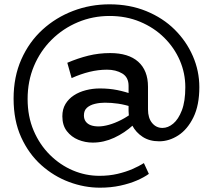

<svg xmlns="http://www.w3.org/2000/svg" viewBox="-20 -687 986 890"><path d="M443 183Q371 183 300 156.5Q229 130 171 78Q113 26 78 -51Q43 -128 43 -230Q43 -331 79 -412Q115 -493 177 -549.5Q239 -606 319 -636.5Q399 -667 488 -667Q581 -667 658 -635.5Q735 -604 789.5 -550Q844 -496 874 -427Q904 -358 904 -283Q904 -199 876.5 -143Q849 -87 806.5 -59.5Q764 -32 718 -32Q673 -32 641.5 -52.5Q610 -73 593 -105.5Q576 -138 576 -172V-289Q576 -329 546.5 -346.5Q517 -364 476 -364Q436 -364 395 -354Q354 -344 312 -325L292 -396Q341 -417 389.5 -429Q438 -441 491 -441Q533 -441 565.5 -431Q598 -421 620.5 -401Q643 -381 654.5 -352Q666 -323 666 -285V-180Q666 -140 685 -117Q704 -94 733 -94Q759 -94 783 -114Q807 -134 823 -175.5Q839 -217 839 -283Q839 -348 813.5 -407Q788 -466 741 -512.5Q694 -559 629.5 -586Q565 -613 488 -613Q410 -613 341 -584Q272 -555 219.5 -503Q167 -451 137.5 -381Q108 -311 108 -228Q108 -147 136 -81.5Q164 -16 211.5 31Q259 78 318 103Q377 128 441 128Q486 128 524.5 119Q563 110 594 96.5Q625 83 647 69L670 119Q648 135 614.5 149.5Q581 164 537.5 173.5Q494 183 443 183ZM410 -26Q375 -26 343 -39Q311 -52 290 -79Q269 -106 269 -148Q269 -181 283.5 -205Q298 -229 322.5 -245Q347 -261 378.5 -269Q410 -277 443 -277Q486 -277 523.5 -269.5Q561 -262 599 -248V-189Q559 -202 527.5 -206.5Q496 -211 466 -211Q442 -211 419.5 -205.5Q397 -200 383 -187.5Q369 -175 369 -152Q369 -135 377.5 -123.5Q386 -112 401 -106.5Q416 -101 437 -101Q458 -101 485 -108.5Q512 -116 541.5 -131Q571 -146 599 -168L597 -107Q558 -71 509.5 -48.5Q461 -26 410 -26Z"/></svg>

Font: BioRhyme Medium
Style: Regular
Weight: 500
Designer: Aoife Mooney
Foundry: Aoife Mooney Type
Version: Version 1.600;gftools[0.9.33]